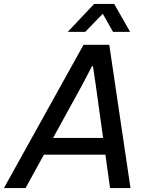

<svg xmlns="http://www.w3.org/2000/svg" viewBox="-52 -957 761 977"><path d="M-32 0 373 -729H504L612 0H508L435 -526L421 -620H416L368 -528L78 0ZM160 -170 202 -255H486L495 -170ZM293 -795 427 -937H529L610 -795H523L471 -887L382 -795Z"/></svg>

Font: Mona Sans ExtraLight Medium
Style: Italic
Weight: 500
Italic angle: -11.6951°
Version: Version 2.000